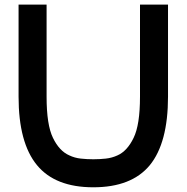

<svg xmlns="http://www.w3.org/2000/svg" viewBox="-20 -796 801 823"><path d="M580.1 -776.4Q620.1 -776.4 700.2 -776.4Q700.2 -712.9 700.2 -705.1Q700.2 -696.3 700.2 -639.6Q700.2 -626 700.2 -606.4Q700.2 -587.9 700.2 -561.5Q700.2 -529.3 700.2 -485.4Q700.2 -441.4 700.2 -381.8Q700.2 -183.6 622.1 -87.9Q543.9 6.8 379.9 6.8Q216.8 6.8 138.7 -87.9Q59.6 -183.6 59.6 -381.8Q59.6 -513.7 59.6 -776.4Q99.6 -776.4 179.7 -776.4Q179.7 -712.9 179.7 -705.1Q179.7 -696.3 179.7 -639.6Q179.7 -626 179.7 -606.4Q179.7 -587.9 179.7 -561.5Q179.7 -529.3 179.7 -485.4Q179.7 -441.4 179.7 -381.8Q179.7 -260.7 207 -205.1Q234.4 -148.4 277.3 -129.9Q299.8 -119.1 326.2 -116.2Q352.5 -113.3 379.9 -113.3Q407.2 -113.3 433.6 -116.2Q460 -119.1 483.4 -129.9Q525.4 -148.4 552.7 -205.1Q580.1 -260.7 580.1 -381.8Q580.1 -513.7 580.1 -776.4Z"/></svg>

Font: Seiden_Sans_Regular
Style: Regular
Weight: 400
Designer: Kevin Beronilla
Version: Version 1.0